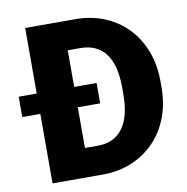

<svg xmlns="http://www.w3.org/2000/svg" viewBox="-80 -788 844 865"><g transform="rotate(-10 342.5 -355.5)"><path d="M91.3 0V-710.9H320.3Q414.6 -710.9 489.7 -668.2Q564.9 -625.5 607.2 -547.6Q649.4 -469.7 649.9 -373V-340.3Q649.9 -242.7 608.6 -165.3Q567.4 -87.9 492.4 -44.2Q417.5 -0.5 325.2 0ZM262.7 -578.6V-131.8H322.3Q396 -131.8 435.5 -184.3Q475.1 -236.8 475.1 -340.3V-371.1Q475.1 -474.1 435.5 -526.4Q396 -578.6 320.3 -578.6ZM365.2 -317.9H8.8V-411.1H365.2Z"/></g></svg>

Font: Roboto Black
Style: Regular
Weight: 900
Designer: Google
Version: Version 2.134; 2016